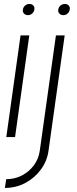

<svg xmlns="http://www.w3.org/2000/svg" viewBox="-20 -674 377 944"><path d="M81 -500H124L54 0H11ZM117.5 -599.5Q105.5 -599.5 98 -607.2Q90.5 -615 92.5 -627Q94.5 -639.5 103.8 -647Q113 -654.5 125 -654.5Q136.5 -654.5 143.8 -647Q151 -639.5 149 -627.5Q147 -615 138 -607.2Q129 -599.5 117.5 -599.5ZM4 250 10.5 207Q52 207 87.5 188.8Q123 170.5 146.5 138.8Q170 107 175.5 67.5L255 -500H298L218.5 67.5Q211.5 118 181 159.5Q150.5 201 104.5 225.5Q58.5 250 4 250ZM291.5 -599.5Q279.5 -599.5 272 -607.2Q264.5 -615 266.5 -627Q268.5 -639.5 277.8 -647Q287 -654.5 299 -654.5Q310.5 -654.5 317.8 -647Q325 -639.5 323 -627.5Q321 -615 312 -607.2Q303 -599.5 291.5 -599.5Z"/></svg>

Font: Urbanist ExtraLight
Style: Italic
Weight: 250
Version: Version 1.303